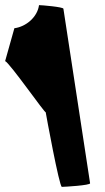

<svg xmlns="http://www.w3.org/2000/svg" viewBox="-65 -728 409 748"><path d="M-45 -490C-28 -484 113 -282 113 -291C114 -284 166 0 176 0C186 0 287 -6 286 -14L182 -694C181 -701 97 -708 87 -708C81 -662 37 -624 -9 -618Z"/></svg>

Font: Ampere
Style: SCRevIta
Weight: 400
Version: Version 1